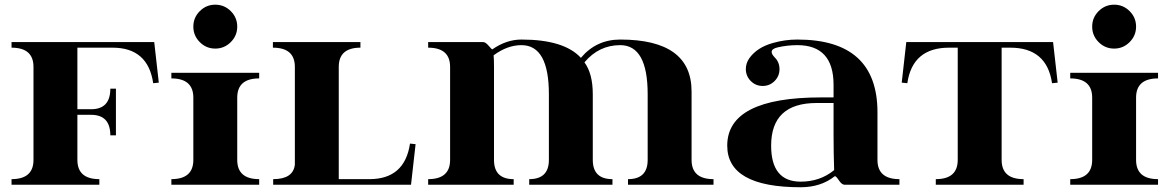

<svg xmlns="http://www.w3.org/2000/svg" viewBox="-20 -789 4995 820"><path d="M29.3 -609.4H638.7L658.2 -436L634.3 -433.6Q612.1 -585.4 460.9 -585.4H310.5V-322.5H369.1Q451.2 -322.5 451.2 -410.2H475.1V-210.9H451.2Q451.2 -298.6 369.1 -298.6H310.5V-106Q310.5 -23.9 404.3 -23.9V0H29.3V-23.9Q123 -23.9 123 -106V-503.4Q123 -585.4 29.3 -585.4Z M711.9 -478H1086.9V-454.1Q993.2 -454.1 993.2 -372.1V-106Q993.2 -23.9 1086.9 -23.9V0H711.9V-23.9Q805.7 -23.9 805.7 -106V-372.1Q805.7 -454.1 711.9 -454.1ZM833.3 -609.1Q805.7 -636.7 805.7 -675.3Q805.7 -713.9 833.3 -741.5Q860.8 -769 899.4 -769Q938 -769 965.6 -741.5Q993.2 -713.9 993.2 -675.3Q993.2 -636.7 965.6 -609.1Q938 -581.5 899.4 -581.5Q860.8 -581.5 833.3 -609.1Z M1426.8 -23.9H1557.6Q1708.7 -23.9 1731 -175.8L1754.9 -173.3L1735.4 0H1146.7V-23.9Q1232.2 -23.9 1239.3 -85.9Q1239.3 -85.9 1239.3 -503.4Q1239.3 -585.4 1145.5 -585.4V-609.4H1519.3V-585.4Q1426.8 -585.4 1426.8 -503.4Z M1902.3 -106V-503.4Q1902.3 -585.4 1808.6 -585.4V-609.4H2043Q2053.5 -609.4 2066.8 -593.8Q2080.1 -578.1 2082.5 -578.1Q2142.8 -620.1 2207 -620.1Q2389.2 -620.1 2460.9 -542Q2526.6 -620.1 2628.9 -620.1Q2933.6 -620.1 2933.6 -398.4V-106Q2933.6 -23.9 3027.3 -23.9V0H2662.1V-23.9Q2746.1 -23.9 2746.1 -106V-386.7Q2746.1 -596.2 2628.9 -596.2Q2537.6 -596.2 2476.1 -522.7Q2511.7 -474.6 2511.7 -386.2V-106Q2511.7 -23.9 2595.7 -23.9V0H2240.2V-23.9Q2324.2 -23.9 2324.2 -106V-386.7Q2324.2 -596.2 2207 -596.2Q2146.7 -596.2 2088.1 -552.7Q2089.8 -538.1 2089.8 -503.4V-106Q2089.8 -23.9 2173.8 -23.9V0H1808.6V-23.9Q1902.3 -23.9 1902.3 -106Z M3165.3 -493.9Q3165.3 -519 3180.4 -540.5Q3213.4 -586.7 3281.2 -605.5Q3332.3 -620.1 3385.3 -620.1Q3727.5 -620.1 3727.5 -309.6V-106Q3727.5 -23.9 3821.3 -23.9V0H3586.9Q3575.2 0 3562.3 -19.5Q3549.3 -39.1 3544.7 -36.1Q3485.6 10.7 3399.4 10.7Q3085.9 10.7 3085.9 -167Q3085.9 -373 3487.3 -373H3540V-426.8Q3540 -596.2 3385.3 -596.2Q3343.3 -596.2 3302.2 -586.9Q3275.6 -581.1 3275.6 -567.1Q3275.6 -557.6 3288.1 -544.4Q3309.1 -523.9 3309.1 -493.7Q3309.1 -463.9 3288.1 -442.9Q3267.1 -421.9 3237.3 -421.9Q3207.5 -421.9 3186.5 -442.9Q3165.5 -463.9 3165.3 -493.9ZM3540 -349.1H3467.8Q3273.4 -349.1 3273.4 -167Q3273.4 -13.2 3399.4 -13.2Q3482.7 -13.2 3542.5 -62.5Q3540 -135.3 3540 -215.1Z M3850.6 -609.4H4477.5L4497.1 -436L4473.1 -433.6Q4450.9 -585.4 4294.9 -585.4H4257.8V-106Q4257.8 -23.9 4351.6 -23.9V0H3976.6V-23.9Q4070.3 -23.9 4070.3 -106V-585.4H4033.2Q3877.2 -585.4 3855 -433.6L3831.1 -436Z M4550.8 -478H4925.8V-454.1Q4832 -454.1 4832 -372.1V-106Q4832 -23.9 4925.8 -23.9V0H4550.8V-23.9Q4644.5 -23.9 4644.5 -106V-372.1Q4644.5 -454.1 4550.8 -454.1ZM4672.1 -609.1Q4644.5 -636.7 4644.5 -675.3Q4644.5 -713.9 4672.1 -741.5Q4699.7 -769 4738.3 -769Q4776.9 -769 4804.4 -741.5Q4832 -713.9 4832 -675.3Q4832 -636.7 4804.4 -609.1Q4776.9 -581.5 4738.3 -581.5Q4699.7 -581.5 4672.1 -609.1Z"/></svg>

Font: itsadzoke
Style: Regular
Weight: 700
Width: 7
Version: Version 0.45